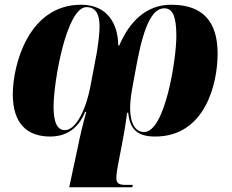

<svg xmlns="http://www.w3.org/2000/svg" viewBox="-20 -566 980 810"><path d="M702 -546C600 -546 528 -479 483 -374H479C478 -462 436 -546 322 -546C100 -546 34 -292 34 -168C34 -45 94 10 192 10C279 10 320 -46 339 -94H344C330 -43 318 5 308 56L272 224H538L540 214H508C473 214 471 200 471 183C471 172 474 150 477 134L493 51C498 26 510 -38 516 -90H521C528 -19 561 10 635 10C846 10 898 -214 898 -339C898 -440 865 -546 702 -546ZM345 -536C381 -536 399 -510 400 -459C401 -433 394 -376 388 -342L362 -205C341 -94 297 -17 254 -17C224 -17 206 -44 206 -116C206 -220 260 -536 345 -536ZM673 -531C707 -531 724 -500 724 -414C724 -315 676 -9 588 -9C558 -9 528 -34 529 -117C530 -144 534 -174 541 -211L560 -313C589 -461 624 -531 673 -531Z"/></svg>

Font: Noto Serif Display SemiCondensed Black
Style: Italic
Weight: 900
Width: 4
Italic angle: -12°
Designer: Monotype Design Team
Foundry: Monotype Imaging Inc.
Version: Version 2.009